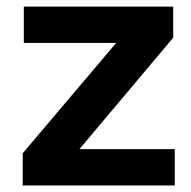

<svg xmlns="http://www.w3.org/2000/svg" viewBox="-20 -570 587 590"><path d="M49.8 -99.1 336.9 -438H53.2V-549.8H512.2V-454.1L224.1 -111.8H517.1V0H49.8Z"/></svg>

Font: Oakes Grotesk
Style: SemiBold
Weight: 600
Designer: Samuel Oakes
Foundry: Samuel Oakes
Version: Version 1.0 | wf-rip DC20170320